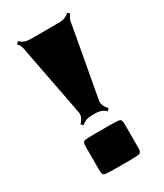

<svg xmlns="http://www.w3.org/2000/svg" viewBox="-172 -739 690 808"><g transform="rotate(-30 173.5 -335.0)"><path d="M186 -244.1H166.5Q137.2 -244.1 118.2 -225.1L107.9 -235.4Q131.8 -259.3 127 -283.2L64 -611.3Q64 -612.8 62.7 -618.9Q61.5 -625 60.8 -629.4Q60.1 -633.8 59.3 -635.3Q58.6 -636.7 57.6 -640.1Q56.6 -643.6 55.4 -645.5Q54.2 -647.5 52.7 -650.4Q50.8 -654.3 44.9 -660.2L55.2 -669.9Q74.2 -650.9 103.5 -650.9H245.6Q274.9 -650.9 293.9 -669.9L304.2 -660.2Q298.3 -654.3 296.6 -650.9Q294.9 -647.5 293.7 -645.5Q292.5 -643.6 291.5 -640.1Q290.5 -636.7 289.8 -635.3Q289.1 -633.8 288.3 -629.4Q287.6 -625 287.1 -624Q285.2 -612.8 285.2 -611.3L225.6 -283.2Q221.2 -258.8 244.6 -235.4L234.9 -225.1Q215.8 -244.1 186 -244.1ZM209.5 0H139.6Q96.7 0 88.4 -3.4Q80.1 -6.8 80.1 -28.3V-142.6Q80.1 -164.1 88.1 -167.2Q96.2 -170.4 139.6 -170.4H209.5Q252.9 -170.4 261.2 -167.2Q269.5 -164.1 269.5 -142.6V-28.3Q269.5 -7.3 260.7 -3.7Q252 0 209.5 0Z"/></g></svg>

Font: Nosifer
Style: Regular
Weight: 400
Version: Version 001.002